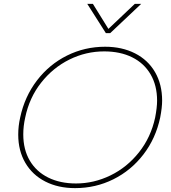

<svg xmlns="http://www.w3.org/2000/svg" viewBox="-20 -955 882 990"><path d="M430 -935H459L539 -806L675 -935H708L548 -784H526ZM74 -261Q74 -305 84 -349Q107 -457 170.5 -540Q234 -623 325.5 -668.5Q417 -714 522 -714Q609 -714 676 -680Q743 -646 779.5 -583Q816 -520 816 -436Q816 -401 806 -349Q783 -241 719.5 -158.5Q656 -76 564.5 -30.5Q473 15 367 15Q280 15 213.5 -19Q147 -53 110.5 -115.5Q74 -178 74 -261ZM780 -349Q790 -401 790 -436Q790 -514 756.5 -571.5Q723 -629 661.5 -659.5Q600 -690 517 -690Q423 -690 338 -648Q253 -606 192 -528.5Q131 -451 110 -349Q100 -305 100 -262Q100 -184 133.5 -127Q167 -70 228.5 -39.5Q290 -9 372 -9Q464 -9 549.5 -50.5Q635 -92 696.5 -169.5Q758 -247 780 -349Z"/></svg>

Font: Prompt Thin
Style: Italic
Weight: 250
Italic angle: -12°
Designer: Katatrad Team
Foundry: CadsonDemak
Version: Version 1.001